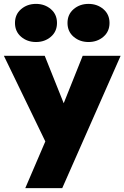

<svg xmlns="http://www.w3.org/2000/svg" viewBox="-35 -747 640 987"><path d="M585 -460H390L240 -85H345L195 -460H-15L198 -20L95 220H285ZM312 -629Q312 -585 343.5 -558Q375 -531 420 -531Q465 -531 496.5 -558Q528 -585 528 -629Q528 -673 496.5 -700Q465 -727 420 -727Q375 -727 343.5 -700Q312 -673 312 -629ZM42 -629Q42 -585 73.5 -558Q105 -531 150 -531Q195 -531 226.5 -558Q258 -585 258 -629Q258 -673 226.5 -700Q195 -727 150 -727Q105 -727 73.5 -700Q42 -673 42 -629Z"/></svg>

Font: Jost Black
Style: Regular
Weight: 900
Version: Version 3.710